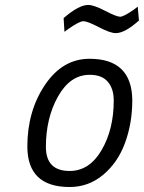

<svg xmlns="http://www.w3.org/2000/svg" viewBox="-20 -748 583 778"><path d="M449.2 -613.8Q427.7 -613.3 380.9 -637.7Q334 -662.1 317.9 -662.1Q301.8 -662.1 255.9 -629.9L241.2 -619.1L237.8 -674.8Q299.8 -728 336.9 -728Q360.4 -728 406.2 -704.1Q452.1 -680.2 466.8 -680.2Q481.4 -680.2 523.9 -710L538.1 -721.2L543 -665Q486.3 -613.8 449.2 -613.8ZM262.2 -55.2Q342.3 -55.2 391.6 -139.6Q440.9 -224.1 440.9 -340.8Q440.9 -388.7 416.5 -417Q392.1 -445.3 342.8 -444.8Q264.6 -444.8 215.3 -357.4Q166 -270 166 -152.8Q166 -55.2 262.2 -55.2ZM342.8 -509.8Q515.6 -509.8 516.1 -339.8Q515.6 -247.1 486.3 -168Q457 -88.9 397.9 -39.6Q338.9 9.8 262.2 9.8Q91.3 9.8 90.8 -153.8Q90.8 -297.9 162.1 -403.8Q233.4 -509.8 342.8 -509.8Z"/></svg>

Font: TitilliumWeb-Italic
Style: Italic
Weight: 400
Italic angle: -13°
Version: Version 1.001;PS 57.000;hotconv 1.0.70;makeotf.lib2.5.55311